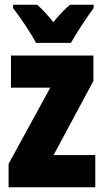

<svg xmlns="http://www.w3.org/2000/svg" viewBox="-20 -786 437 806"><path d="M131 -606H278C299 -645 345 -714 373 -752V-766H274C254 -750 231 -726 204 -693C178 -725 156 -749 136 -766H35V-752C61 -719 114 -641 131 -606ZM380 0V-135H205L372 -446V-553H26V-418H191L16 -98V0Z"/></svg>

Font: Noto Sans Georgian ExtraCondensed Black
Style: Regular
Weight: 900
Width: 2
Designer: Monotype Design Team, Akaki Razmadze
Foundry: Google LLC
Version: Version 2.005